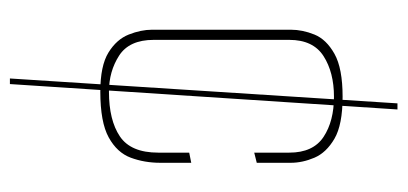

<svg xmlns="http://www.w3.org/2000/svg" viewBox="-232 -486 803 378"><g transform="rotate(90 169.0 -296.5)"><path d="M160 -93Q109 -93 83 -109Q57 -125 47.5 -149Q38 -173 38 -195V-468Q38 -491 47.5 -514.5Q57 -538 85.5 -554Q114 -570 170 -570Q225 -570 252.5 -554Q280 -538 290 -514.5Q300 -491 300 -468V-401L280 -396V-465Q280 -512 249 -532.5Q218 -553 170 -553Q122 -553 90 -532.5Q58 -512 58 -465V-198Q58 -150 89 -130Q120 -110 160 -110Q216 -110 248 -131.5Q280 -153 280 -207V-268L300 -272V-211Q300 -180 290 -153Q280 -126 250 -109.5Q220 -93 160 -93ZM134 85 183 -678H195L145 85Z"/></g></svg>

Font: Smooch Sans Thin
Style: Regular
Weight: 100
Designer: Robert E. Leuschke
Foundry: Robert E. Leuschke
Version: Version 1.010